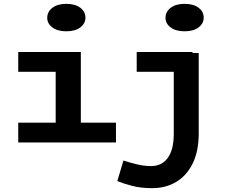

<svg xmlns="http://www.w3.org/2000/svg" viewBox="-20 -742 1177 1000"><path d="M270 -33V-471H401V-33ZM75 0V-103H584V0ZM75 -368V-471H366V-368ZM325 -579Q280 -579 253 -599Q226 -619 226 -649Q226 -681 253 -701.5Q280 -722 325 -722Q372 -722 398.5 -701.5Q425 -681 425 -650Q425 -620 398.5 -599.5Q372 -579 325 -579ZM772 238Q714 238 668 226Q622 214 591 201L623 94Q656 105 693.5 114Q731 123 767 123Q823 123 854 80Q885 37 885 -45V-466H1015V-48Q1015 45 984 108.5Q953 172 898.5 205Q844 238 772 238ZM692 -368V-471H983V-368ZM941 -579Q896 -579 869 -599Q842 -619 842 -649Q842 -681 869 -701.5Q896 -722 941 -722Q988 -722 1014.5 -701.5Q1041 -681 1041 -650Q1041 -620 1014.5 -599.5Q988 -579 941 -579Z"/></svg>

Font: BioRhyme Expanded SemiBold
Style: Regular
Weight: 600
Width: 7
Designer: Aoife Mooney
Foundry: Aoife Mooney Type
Version: Version 1.600;gftools[0.9.33]